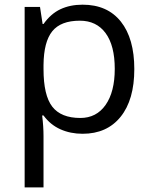

<svg xmlns="http://www.w3.org/2000/svg" viewBox="-20 -565 653 825"><path d="M335 9.8Q282.7 9.8 239.5 -9.5Q196.3 -28.8 167 -68.8H161.1Q167 -22 167 20V240.2H85.9V-535.2H151.9L163.1 -461.9H167Q198.2 -505.9 239.7 -525.4Q281.2 -544.9 335 -544.9Q441.4 -544.9 499.3 -472.2Q557.1 -399.4 557.1 -268.1Q557.1 -136.2 498.3 -63.2Q439.5 9.8 335 9.8ZM323.2 -476.1Q241.2 -476.1 204.6 -430.7Q168 -385.3 167 -286.1V-268.1Q167 -155.3 204.6 -106.7Q242.2 -58.1 325.2 -58.1Q394.5 -58.1 433.8 -114.3Q473.1 -170.4 473.1 -269Q473.1 -369.1 433.8 -422.6Q394.5 -476.1 323.2 -476.1Z"/></svg>

Font: f08361285
Style: Regular
Weight: 400
Foundry: Ascender Corporation
Version: Version 1.10